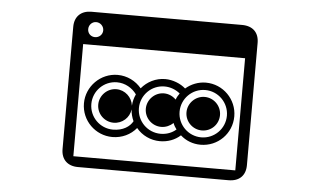

<svg xmlns="http://www.w3.org/2000/svg" viewBox="-47 -778 1294 776"><g transform="rotate(5 600.0 -390.0)"><path d="M354 -334C354 -296 385 -266 422 -266C457 -266 486 -292 490 -326C491 -310 495 -294 502 -279C490 -257 463 -238 422 -238C369 -238 326 -281 326 -334C326 -387 369 -430 422 -430C455 -430 484 -413 502 -388C495 -373 491 -358 490 -341C486 -375 457 -402 422 -402C385 -402 354 -371 354 -334ZM547 -334C547 -296 578 -266 615 -266C634 -266 651 -274 664 -286C667 -277 672 -269 678 -261C661 -246 639 -238 615 -238C562 -238 519 -281 519 -334C519 -387 562 -430 615 -430C639 -430 661 -421 678 -407C672 -399 667 -390 664 -381C651 -394 634 -402 615 -402C578 -402 547 -371 547 -334ZM272 -572H929V-117H272ZM684 -334C684 -387 727 -430 780 -430C833 -430 876 -387 876 -334C876 -281 833 -238 780 -238C727 -238 684 -281 684 -334ZM287 -634C287 -651 300 -665 317 -665C334 -665 348 -651 348 -634C348 -617 334 -604 317 -604C300 -604 287 -617 287 -634ZM974 -638C974 -680 949 -705 905 -705H294C252 -705 226 -680 226 -638V-142C226 -100 252 -75 294 -75H905C949 -75 974 -100 974 -142ZM519 -253C542 -225 577 -208 615 -208C647 -208 676 -219 698 -239C720 -219 749 -208 780 -208C850 -208 906 -264 906 -334C906 -403 850 -460 780 -460C749 -460 720 -448 698 -429C678 -447 646 -460 615 -460C577 -460 542 -442 519 -414C496 -442 461 -460 422 -460C353 -460 296 -403 296 -334C296 -264 353 -208 422 -208C461 -208 496 -225 519 -253ZM712 -334C712 -296 743 -266 780 -266C818 -266 848 -296 848 -334C848 -371 818 -402 780 -402C743 -402 712 -371 712 -334Z"/></g></svg>

Font: CryptoKit_GRILLE 1.4
Style: Regular
Weight: 400
Monospace: yes
Designer: Oceane Juvin
Foundry: http://www.head-geneve.ch
Version: Version 1.004